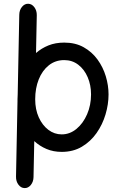

<svg xmlns="http://www.w3.org/2000/svg" viewBox="-20 -759 609 1007"><path d="M108.9 227.5Q89.8 227.1 76.7 209.5Q63.5 191.9 64 167.5L71.8 -228.5Q71.8 -233.4 71.8 -238.3Q71.8 -251 72.8 -263.7L81.1 -681.6Q81.5 -706.1 95.2 -722.9Q108.9 -739.7 127.9 -739.3Q147 -738.8 160.2 -721.2Q173.3 -703.6 172.9 -679.2L168.9 -481Q197.3 -505.9 234.1 -520.8Q271 -535.6 316.9 -535.6Q375.5 -535.6 418.9 -511.2Q462.4 -486.8 491.5 -446.8Q520.5 -406.7 534.9 -358.9Q549.3 -311 549.3 -263.7Q549.3 -211.9 533.4 -158.7Q517.6 -105.5 486.3 -61Q455.1 -16.6 409.4 10.5Q363.8 37.6 303.7 37.6Q259.8 37.6 223.6 22.2Q187.5 6.8 159.7 -19L155.8 169.9Q155.3 194.3 141.6 211.2Q127.9 228 108.9 227.5ZM316.9 -443.8Q270.5 -443.8 236.1 -416.5Q201.7 -389.2 183.1 -342.5Q164.6 -295.9 164.6 -238.3Q164.6 -185.1 183.3 -143.6Q202.1 -102.1 233.6 -78.1Q265.1 -54.2 303.7 -54.2Q346.2 -54.2 381.1 -83Q416 -111.8 436.8 -159.7Q457.5 -207.5 457.5 -263.7Q457.5 -313 439.9 -354Q422.4 -395 390.6 -419.4Q358.9 -443.8 316.9 -443.8Z"/></svg>

Font: Mikhak-DS2-FD Medium
Style: Regular
Weight: 500
Designer: Amin Abedi
Version: Version 3.4